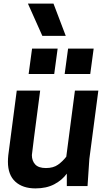

<svg xmlns="http://www.w3.org/2000/svg" viewBox="-20 -1033 603 1066"><path d="M21 0ZM281 -622H139L158 -763H300ZM481 -622H339L358 -763H500ZM177 13Q106 13 65 -24.5Q24 -62 24 -135Q24 -152 26 -171L73 -530H203Q158 -188 157 -172Q157 -140 175.5 -120Q194 -100 235 -100Q276 -100 302 -118.5Q328 -137 348 -163L396 -530H526L476 -150L466 0H351V-69Q325 -33 281.5 -10Q238 13 177 13ZM345 -834ZM345 -834H215L135 -1013H277Z"/></svg>

Font: Tanohe Sans SemiBold
Style: Italic
Weight: 600
Designer: Village Type and Design LLC & Cristiano Sobral
Foundry: Cooper Hewitt Smithsonian Design Museum
Version: Version 1.00;September 29, 2021;FontCreator 13.0.0.2655 64-b